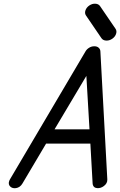

<svg xmlns="http://www.w3.org/2000/svg" viewBox="-20 -1020 651 1040"><path d="M275.4 -319.3H464.8L447.8 -608.9ZM33.7 -48.1 443.6 -742.4Q450.4 -753.9 463.3 -761.7Q476.1 -769.5 490.7 -769.3Q505.4 -769.5 514.2 -761.7Q522.9 -753.9 523.7 -742.7L561.3 -48.1Q562.3 -26.9 542.5 -12.2Q525.4 0.5 506.8 -1Q487.5 -2.2 482.9 -18.8Q481.9 -22.2 481.7 -25.9L469.5 -242.2H229.7L101.6 -26.1Q88.9 -4.4 66.4 -1Q47.9 1.7 36.1 -9Q22.7 -21.2 30.3 -41Q31.7 -44.4 33.7 -48.1ZM445.6 -936.3Q437.5 -948.2 443 -964.1Q448.5 -980 464.1 -990.5Q480 -1001 496.9 -999.9Q513.9 -998.8 522 -986.8L606 -863.8Q614 -851.8 608.5 -835.9Q603 -820.1 587.4 -809.6Q571.5 -799.1 554.6 -800.2Q537.6 -801.3 529.5 -813.2Z"/></svg>

Font: Tecnico
Style: GruesoInclinado
Weight: 700
Italic angle: -15°
Version: Version 1.3